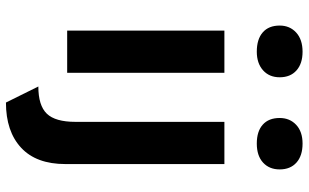

<svg xmlns="http://www.w3.org/2000/svg" viewBox="-216 -616 1038 646"><g transform="rotate(90 303.0 -293.0)"><path d="M154 -638Q112 -638 89 -658Q66 -678 66 -715Q66 -749 89.5 -770.5Q113 -792 154 -792Q194 -792 217 -771.5Q240 -751 240 -715Q240 -680 216.5 -659Q193 -638 154 -638ZM83 0V-529H225V0ZM463 -638Q422 -638 399.5 -658Q377 -678 377 -715Q377 -749 400 -770.5Q423 -792 463 -792Q504 -792 527 -771.5Q550 -751 550 -715Q550 -680 527 -659Q504 -638 463 -638ZM325 206 271 97Q335 97 362.5 68.5Q390 40 390 -28V-529H532V6Q532 104 477 155Q422 206 325 206Z"/></g></svg>

Font: Readex Pro SemiBold
Style: Regular
Weight: 600
Designer: Bonnie Shaver-Troup, Thomas Jockin
Foundry: Lexend
Version: Version 1.204; ttfautohint (v1.8.4.7-5d5b)